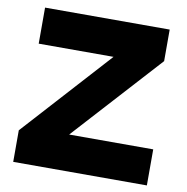

<svg xmlns="http://www.w3.org/2000/svg" viewBox="-78 -764 819 839"><g transform="rotate(10 331.5 -344.0)"><path d="M35 -140 387 -528H55V-688H608V-548L255 -160H628V0H35Z"/></g></svg>

Font: Roundo Variable
Style: Regular
Weight: 200
Designer: Shiva Nallaperumal
Foundry: Indian Type Foundry
Version: Version 2.000